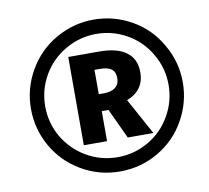

<svg xmlns="http://www.w3.org/2000/svg" viewBox="-81 -814 993 914"><g transform="rotate(-10 416.0 -357.0)"><path d="M745.1 -541Q794.9 -455.1 794.9 -357.4Q794.9 -259.8 746.6 -174.8Q699.2 -89.8 614 -40Q528.8 9.8 428 9.8Q327.1 9.8 241.7 -40.5Q156.2 -90.8 108.6 -175.3Q61 -259.8 61 -357.2Q61 -454.6 110.1 -540.3Q159.2 -626 244.6 -675Q330.1 -724.1 427.7 -724.1Q525.4 -724.1 610.8 -675.8Q696.3 -627.4 745.1 -541ZM169.4 -208Q210 -139.2 279.1 -99.1Q348.1 -59.1 428.7 -59.1Q509.3 -59.1 578.4 -99.4Q647.5 -139.6 686.5 -208.5Q726.1 -277.3 726.1 -356.9Q726.1 -436.5 686.5 -504.9Q647.5 -574.2 578.1 -614.5Q508.8 -654.8 428.5 -654.8Q348.1 -654.8 278.6 -614.5Q209 -574.2 169.4 -505.4Q129.9 -436.5 129.9 -356.7Q129.9 -276.9 169.4 -208ZM278.8 -569.8H429.2Q514.2 -569.8 559.1 -536.6Q604 -503.4 604 -439Q604 -351.6 519 -318.8L615.2 -143.1H491.2L423.8 -288.1H391.1V-143.1H278.8ZM391.1 -370.1H416Q451.7 -370.1 471.4 -385.5Q491.2 -400.9 491.2 -430.2Q491.2 -459.5 473.6 -473.6Q456.1 -487.8 417 -487.8H391.1Z"/></g></svg>

Font: Open Sans Hebrew
Style: Bold Italic
Weight: 700
Italic angle: -12°
Foundry: Ascender Corporation, Yanek Iontef
Version: Version 2.001;PS 002.001;hotconv 1.0.70;makeotf.lib2.5.58329